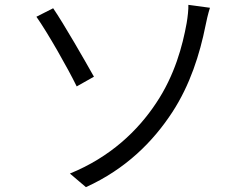

<svg xmlns="http://www.w3.org/2000/svg" viewBox="-20 -747 1040 791"><path d="M268 -32 334 24C499 -51 611 -164 690 -285C763 -397 803 -523 827 -643C830 -659 837 -690 845 -715L756 -727C757 -710 753 -675 749 -652C732 -558 700 -437 623 -322C548 -209 435 -100 268 -32ZM130 -678C176 -613 260 -465 296 -391L367 -431C331 -495 243 -649 199 -713L130 -678Z"/></svg>

Font: Noto Sans CJK JP DemiLight
Style: Regular
Weight: 350
Designer: Ryoko NISHIZUKA (kana & ideographs); Paul D. Hunt (Latin, Greek & Cyrillic); Wenlong ZHANG (bopomofo); Sandoll Communica
Foundry: Adobe Systems Incorporated
Version: Version 1.004;PS 1.004;hotconv 1.0.82;makeotf.lib2.5.63406